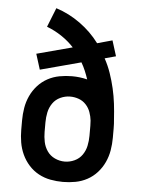

<svg xmlns="http://www.w3.org/2000/svg" viewBox="-53 -777 606 827"><g transform="rotate(5 250.0 -363.5)"><path d="M250 8Q223 8 196 3Q169 -2 145 -15Q121 -28 102.5 -48.5Q84 -69 72.5 -94Q61 -119 56.5 -146Q52 -173 52 -200V-241Q52 -268 56.5 -295Q61 -322 72.5 -347Q84 -372 102.5 -392.5Q121 -413 145 -426Q169 -439 196 -444Q223 -449 250 -449Q267 -449 283.5 -447Q300 -445 316 -441Q310 -459 302.5 -477Q295 -495 285 -512L109 -465L88 -532L242 -573Q218 -599 188 -619Q158 -639 124 -652L157 -735Q213 -717 261.5 -682Q310 -647 345 -600L410 -618L431 -551L383 -538Q399 -509 410 -477Q421 -445 428.5 -412.5Q436 -380 440 -347Q444 -314 446 -280Q447 -270 447.5 -260.5Q448 -251 448 -241V-200Q448 -173 443.5 -146Q439 -119 427.5 -94Q416 -69 397.5 -48.5Q379 -28 355 -15Q331 -2 304 3Q277 8 250 8ZM250 -80Q272 -80 292.5 -89.5Q313 -99 325.5 -117Q338 -135 342.5 -156.5Q347 -178 347 -200V-221Q347 -232 347 -243Q347 -254 346 -266Q344 -284 337.5 -302Q331 -320 318 -334Q305 -348 287 -354.5Q269 -361 250 -361Q228 -361 207.5 -351.5Q187 -342 174.5 -324Q162 -306 157.5 -284.5Q153 -263 153 -241V-200Q153 -178 157.5 -156.5Q162 -135 174.5 -117Q187 -99 207.5 -89.5Q228 -80 250 -80Z"/></g></svg>

Font: Iosevka Curly Semibold
Style: Regular
Weight: 600
Monospace: yes
Designer: Belleve Invis
Foundry: Belleve Invis
Version: Version 22.1.2; ttfautohint (v1.8.4)